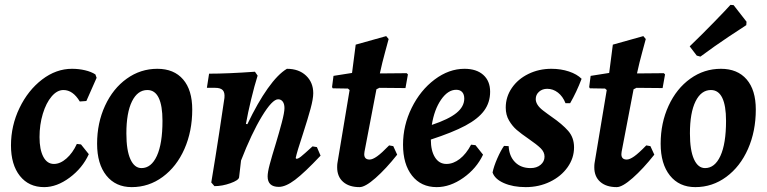

<svg xmlns="http://www.w3.org/2000/svg" viewBox="-20 -755 3143 787"><path d="M142 -193Q142 -142 157.5 -112.5Q173 -83 201 -83Q227 -83 252.5 -105.5Q278 -128 295 -165L312 -163L344 -123Q318 -66 265.5 -27Q213 12 161 12Q98 12 61.5 -34Q25 -80 25 -159Q25 -240 60 -312.5Q95 -385 152.5 -429Q210 -473 275 -473Q303 -473 328.5 -467Q354 -461 371 -450L376 -436L334 -341L307 -339Q279 -386 240 -386Q214 -386 191.5 -359.5Q169 -333 155.5 -288.5Q142 -244 142 -193Z M378 -166Q378 -251 410.5 -321.5Q443 -392 499.5 -432.5Q556 -473 625 -473Q693 -473 730.5 -429.5Q768 -386 768 -306Q768 -217 736 -144.5Q704 -72 647 -30Q590 12 520 12Q454 12 416 -35.5Q378 -83 378 -166ZM646 -260Q646 -322 630.5 -354Q615 -386 584 -386Q544 -386 521 -339.5Q498 -293 498 -208Q498 -139 514.5 -102.5Q531 -66 560 -66Q600 -66 623 -116Q646 -166 646 -260Z M1294 -117Q1228 -47 1189.5 -18Q1151 11 1123 11Q1077 11 1077 -32Q1077 -49 1085.5 -81Q1094 -113 1111 -168Q1124 -211 1135 -252.5Q1146 -294 1146 -312Q1146 -329 1139 -338.5Q1132 -348 1120 -348Q1096 -348 1053.5 -278Q1011 -208 968 -97L960 -28Q958 -16 924.5 -4Q891 8 859 8L846 -7Q864 -115 878.5 -210.5Q893 -306 900 -354Q902 -376 893 -385.5Q884 -395 862 -395H828L837 -453Q913 -453 1025 -461L1036 -445Q1023 -404 1009.5 -348Q996 -292 988 -247L994 -246Q1036 -334 1077.5 -392.5Q1119 -451 1156 -473Q1205 -473 1234.5 -445Q1264 -417 1264 -373Q1264 -350 1253 -309.5Q1242 -269 1222 -207Q1197 -132 1192 -107L1195 -104Q1202 -104 1213.5 -113Q1225 -122 1261 -155L1279 -152Z M1608 -121Q1562 -63 1519.5 -25.5Q1477 12 1454 12Q1411 12 1386.5 -9.5Q1362 -31 1362 -69Q1362 -80 1363 -86L1413 -386L1406 -392L1344 -393L1341 -398L1347 -444L1423 -456L1438 -572L1563 -607L1573 -595Q1570 -583 1558.5 -541.5Q1547 -500 1537 -454L1647 -455L1652 -450L1642 -394L1535 -395L1523 -389L1474 -133L1473 -123Q1473 -101 1495 -101Q1507 -101 1525.5 -114Q1544 -127 1575 -159L1592 -156Z M1746 -183Q1746 -137 1763 -110Q1780 -83 1810 -83Q1838 -83 1864.5 -103.5Q1891 -124 1911 -162L1929 -160L1960 -121Q1933 -64 1879 -26Q1825 12 1770 12Q1706 12 1669 -35Q1632 -82 1632 -162Q1632 -241 1667.5 -313Q1703 -385 1761.5 -429Q1820 -473 1884 -473Q1933 -473 1961 -448Q1989 -423 1989 -379Q1989 -335 1964.5 -301.5Q1940 -268 1887.5 -240Q1835 -212 1746 -183ZM1750 -243Q1819 -266 1851 -292Q1883 -318 1883 -351Q1883 -368 1874.5 -377.5Q1866 -387 1850 -387Q1816 -387 1788 -346.5Q1760 -306 1750 -243Z M2155 -66Q2180 -66 2196 -79.5Q2212 -93 2212 -113Q2212 -132 2196 -147.5Q2180 -163 2148 -185Q2116 -207 2098 -222.5Q2080 -238 2066.5 -261Q2053 -284 2053 -314Q2053 -358 2078 -394.5Q2103 -431 2146 -452Q2189 -473 2240 -473Q2279 -473 2312 -462Q2345 -451 2364 -432Q2343 -377 2317 -332H2298Q2287 -360 2267 -375.5Q2247 -391 2223 -391Q2203 -391 2189.5 -379Q2176 -367 2176 -349Q2176 -325 2206 -302Q2215 -295 2224 -288.5Q2233 -282 2240 -277Q2285 -246 2309 -218.5Q2333 -191 2333 -151Q2333 -107 2306.5 -69.5Q2280 -32 2234.5 -10Q2189 12 2135 12Q2083 12 2045.5 -4.5Q2008 -21 1999 -48Q2004 -73 2018.5 -106Q2033 -139 2046 -157L2065 -156Q2067 -115 2091 -90.5Q2115 -66 2155 -66Z M2662 -121Q2616 -63 2573.5 -25.5Q2531 12 2508 12Q2465 12 2440.5 -9.5Q2416 -31 2416 -69Q2416 -80 2417 -86L2467 -386L2460 -392L2398 -393L2395 -398L2401 -444L2477 -456L2492 -572L2617 -607L2627 -595Q2624 -583 2612.5 -541.5Q2601 -500 2591 -454L2701 -455L2706 -450L2696 -394L2589 -395L2577 -389L2528 -133L2527 -123Q2527 -101 2549 -101Q2561 -101 2579.5 -114Q2598 -127 2629 -159L2646 -156Z M2688 -166Q2688 -251 2720.5 -321.5Q2753 -392 2809.5 -432.5Q2866 -473 2935 -473Q3003 -473 3040.5 -429.5Q3078 -386 3078 -306Q3078 -217 3046 -144.5Q3014 -72 2957 -30Q2900 12 2830 12Q2764 12 2726 -35.5Q2688 -83 2688 -166ZM2956 -260Q2956 -322 2940.5 -354Q2925 -386 2894 -386Q2854 -386 2831 -339.5Q2808 -293 2808 -208Q2808 -139 2824.5 -102.5Q2841 -66 2870 -66Q2910 -66 2933 -116Q2956 -166 2956 -260ZM2851 -523 2836 -527 2807 -565Q2858 -614 2909 -666.5Q2960 -719 2974 -735L2987 -734L3040 -666L3039 -652Q3023 -642 2966 -604Q2909 -566 2851 -523Z"/></svg>

Font: Alegreya
Style: Bold Italic
Weight: 700
Italic angle: -7°
Designer: Juan Pablo del Peral
Foundry: Huerta Tipografica
Version: Version 2.007; ttfautohint (v1.6)